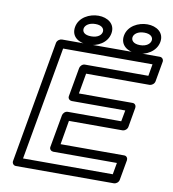

<svg xmlns="http://www.w3.org/2000/svg" viewBox="-98 -992 991 1102"><g transform="rotate(10 397.5 -441.0)"><path d="M620 -333H308C293 -333 281 -319 279 -308L245 -118C242 -103 255 -93 266 -93H637L625 -25H102L219 -686H740L728 -617H358C343 -617 331 -603 329 -592L299 -423C296 -408 309 -398 320 -398H632ZM637 -283C648 -283 663 -293 666 -308L686 -423C688 -434 681 -448 666 -448H353L374 -567H744C755 -567 771 -577 774 -592L795 -711C797 -722 789 -736 774 -736H203C192 -736 176 -726 173 -711L48 0C46 11 54 25 69 25H641C652 25 667 15 670 0L691 -118C693 -129 686 -143 671 -143H300L324 -283ZM365 -783C325 -783 312 -801 315 -820C318 -838 339 -857 378 -857C416 -857 430 -838 427 -820C424 -801 404 -783 365 -783ZM356 -733C409 -733 467 -763 477 -820C487 -876 440 -907 387 -907C334 -907 275 -877 265 -820C255 -762 302 -733 356 -733ZM650 -782C611 -782 597 -801 600 -820C603 -838 624 -857 663 -857C701 -857 715 -838 712 -820C709 -801 688 -782 650 -782ZM641 -732C694 -732 752 -764 762 -820C772 -876 725 -907 672 -907C619 -907 560 -877 550 -820C540 -763 587 -732 641 -732Z"/></g></svg>

Font: Asimov
Style: XWidOuIt
Weight: 500
Designer: Google
Version: Version 2.000980; 2014